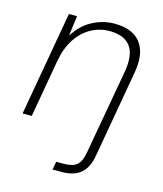

<svg xmlns="http://www.w3.org/2000/svg" viewBox="-111 -607 773 910"><g transform="rotate(15 275.0 -152.0)"><path d="M27 0 117 -512H157L144 -413Q179 -469 230.5 -496.5Q282 -524 339 -524Q394 -524 432 -503Q470 -482 486 -437Q502 -392 489 -320L414 107Q407 144 391 169Q375 194 347 207Q319 220 278 220H233L240 180H278Q321 180 341.5 162.5Q362 145 369 103L443 -313Q459 -401 428 -442.5Q397 -484 325 -484Q277 -484 235 -461Q193 -438 163.5 -394Q134 -350 122 -285L72 0Z"/></g></svg>

Font: DM Sans 12pt ExtraLight
Style: Italic
Weight: 250
Italic angle: -10°
Version: Version 4.004;gftools[0.9.30]